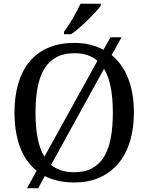

<svg xmlns="http://www.w3.org/2000/svg" viewBox="-20 -951 782 1011"><path d="M567.9 -661.1Q625.5 -613.8 655.3 -536.6Q685.1 -459.5 685.1 -357.9Q685.1 -275.4 664.6 -207.5Q644 -139.6 604 -91.3Q564 -43 505.4 -16.6Q446.8 9.8 371.1 9.8Q325.7 9.8 286.9 1.2Q248 -7.3 215.8 -23.9L181.2 40H122.1L172.9 -51.8Q113.8 -99.6 85 -178Q56.2 -256.3 56.2 -358.9Q56.2 -441.9 75.7 -509.5Q95.2 -577.1 134.3 -625Q173.3 -672.9 232.9 -699Q292.5 -725.1 372.1 -725.1Q416.5 -725.1 454.6 -715.6Q492.7 -706.1 524.9 -689L562 -754.9H620.1ZM167 -357.9Q167 -282.2 178 -224.6Q189 -167 213.9 -126L493.2 -630.9Q447.3 -670.9 372.1 -670.9Q316.4 -670.9 277.3 -649.9Q238.3 -628.9 213.6 -588.9Q189 -548.8 178 -490.5Q167 -432.1 167 -357.9ZM574.2 -357.9Q574.2 -432.6 563.2 -490.5Q552.2 -548.3 527.8 -588.9L249 -83Q295.4 -43.9 371.1 -43.9Q426.8 -43.9 465.6 -65.2Q504.4 -86.4 528.6 -126.7Q552.7 -167 563.5 -225.3Q574.2 -283.7 574.2 -357.9ZM316.9 -784.2Q328.1 -798.3 340.1 -816.9Q352.1 -835.4 363.5 -855.2Q375 -875 385.5 -894.8Q396 -914.6 403.8 -931.2H510.7V-920.9Q501.5 -907.7 483.4 -887.9Q465.3 -868.2 443.4 -846.7Q421.4 -825.2 398.2 -804.9Q375 -784.7 355 -771H316.9Z"/></svg>

Font: Droid-TTFautohint Serif
Style: Regular
Weight: 400
Foundry: Ascender Corporation
Version: Version 1.00; ttfautohint (v1.00rc1.4-1a1c-dirty) -l 8 -r 50